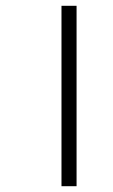

<svg xmlns="http://www.w3.org/2000/svg" viewBox="-20 -642 389 662"><path d="M192 0V-622H244V0Z"/></svg>

Font: Noto Sans Gurmukhi UI SemiCondensed Light
Style: Regular
Weight: 300
Width: 4
Designer: Jelle Bosma - Monotype Design Team
Foundry: Monotype Imaging Inc.
Version: Version 2.004; ttfautohint (v1.8.4.7-5d5b)